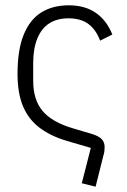

<svg xmlns="http://www.w3.org/2000/svg" viewBox="-20 -544 477 723"><path d="M288 146 322 13 230 -14Q170 -32 129 -63Q88 -94 67 -143Q46 -192 46 -266Q46 -357 69.5 -414Q93 -471 136 -497.5Q179 -524 239 -524Q300 -524 341 -495.5Q382 -467 403 -414L357 -391Q341 -433 312.5 -454Q284 -475 238 -475Q195 -475 165.5 -456Q136 -437 120.5 -399Q105 -361 105 -306V-240Q105 -168 140.5 -126Q176 -84 254 -61L328 -39Q353 -31 363.5 -19.5Q374 -8 374 10Q374 18 373 26Q372 34 369 43L340 159Z"/></svg>

Font: IBM Plex Sans Condensed Light
Style: Regular
Weight: 300
Width: 3
Designer: Mike Abbink, Paul van der Laan, Pieter van Rosmalen
Foundry: Bold Monday
Version: Version 3.201